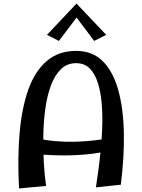

<svg xmlns="http://www.w3.org/2000/svg" viewBox="-20 -1052 800 1079"><path d="M519 1Q524 -32 531.5 -85.5Q539 -139 545.5 -204Q552 -269 554.5 -337.5Q557 -406 551.5 -470.5Q546 -535 530 -586Q514 -637 484.5 -667Q455 -697 408 -697Q357 -697 322.5 -663.5Q288 -630 266.5 -572.5Q245 -515 235 -443Q225 -371 223.5 -293.5Q222 -216 226 -142Q230 -68 239 -7L87 7Q78 -161 90 -302.5Q102 -444 139 -548Q176 -652 242.5 -709Q309 -766 408 -766Q499 -766 557 -708.5Q615 -651 644 -548Q673 -445 676 -308.5Q679 -172 659 -14ZM137 -190 171 -279Q231 -264 289.5 -259Q348 -254 403 -255.5Q458 -257 509.5 -263Q561 -269 606 -277L616 -210Q544 -192 466.5 -184.5Q389 -177 306.5 -179Q224 -181 137 -190ZM311 -822 244 -856 410 -1032 423 -970ZM509 -822 398 -970 410 -1032 577 -856Z"/></svg>

Font: Marhey Light
Style: Regular
Weight: 400
Version: Version 1.000